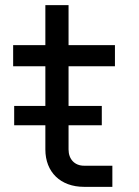

<svg xmlns="http://www.w3.org/2000/svg" viewBox="-20 -725 540 745"><path d="M426 -550H246V-705H156V-550H31V-468H156V-314H35V-239H156V-145C156 -57 215 0 306 0H416V-82H306C270 -82 246 -107 246 -145V-239H375V-314H246V-468H426Z"/></svg>

Font: Tekne LDO
Style: Regular
Weight: 400
Monospace: yes
Designer: Alessio Laiso, Mario Rullo, Paolo Rosset
Foundry: Alessio Laiso
Version: Version 1.000;hotconv 1.0.109;makeotfexe 2.5.65596